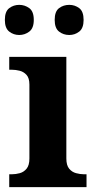

<svg xmlns="http://www.w3.org/2000/svg" viewBox="-21 -770 393 790"><path d="M17 0V-53H29Q44 -53 60.5 -57.5Q77 -62 88.5 -76Q100 -90 100 -118V-422Q100 -449 88 -462Q76 -475 59.5 -479Q43 -483 29 -483H17V-536H252V-118Q252 -90 263.5 -76Q275 -62 292 -57.5Q309 -53 323 -53H335V0ZM264 -626Q240 -626 222 -640Q204 -654 204 -688Q204 -723 222 -736.5Q240 -750 264 -750Q287 -750 305 -736.5Q323 -723 323 -688Q323 -654 305 -640Q287 -626 264 -626ZM58 -626Q35 -626 17 -640Q-1 -654 -1 -688Q-1 -723 17 -736.5Q35 -750 58 -750Q81 -750 99.5 -736.5Q118 -723 118 -688Q118 -654 99.5 -640Q81 -626 58 -626Z"/></svg>

Font: Noto Serif Bengali
Style: Bold
Weight: 700
Designer: Juan Bruce, Universal Thirst, Indian Type Foundry and the Monotype Design Team.
Foundry: Monotype Imaging Inc.
Version: Version 2.003; ttfautohint (v1.8.4.7-5d5b)